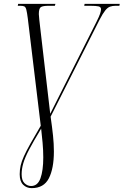

<svg xmlns="http://www.w3.org/2000/svg" viewBox="-20 -734 640 994"><path d="M144 240Q118 240 100 222.5Q82 205 82 168Q82 144 87 122.5Q92 101 104 74.5Q116 48 137 10.5Q158 -27 191 -83L124 -638Q120 -669 116.5 -683Q113 -697 106.5 -700.5Q100 -704 86 -704H72L74 -714H267L264 -704H231Q203 -704 192 -697.5Q181 -691 181 -661Q181 -652 183.5 -631.5Q186 -611 188 -592L240 -145L479 -620Q493 -648 498 -662.5Q503 -677 503 -686Q503 -698 490 -701Q477 -704 448 -704H416L418 -714H600L598 -704H578Q562 -704 549.5 -699.5Q537 -695 524.5 -679.5Q512 -664 495 -631L242 -130Q250 -75 254.5 -32Q259 11 259 50Q259 138 233 189Q207 240 144 240ZM141 229Q175 229 189.5 189Q204 149 204 81Q204 45 200.5 5Q197 -35 193 -68Q153 -2 131 40Q109 82 100.5 111.5Q92 141 92 168Q92 200 107 214.5Q122 229 141 229Z"/></svg>

Font: Noto Serif Display ExtraCondensed Light
Style: Italic
Weight: 300
Width: 2
Italic angle: -12°
Designer: Monotype Design Team
Foundry: Monotype Imaging Inc.
Version: Version 2.009